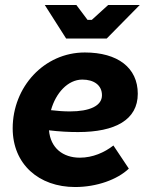

<svg xmlns="http://www.w3.org/2000/svg" viewBox="-20 -740 605 772"><path d="M282 12C369 12 452 -18 498 -62L436 -155C400 -127 353 -106 301 -106C233 -106 183 -145 177 -216C219 -211 258 -209 294 -209C443 -209 534 -258 534 -363C534 -468 453 -529 321 -529C157 -529 31 -390 31 -224C31 -80 136 12 282 12ZM246 -585H409L542 -720H415L349 -660H332L287 -720H160ZM185 -297C204 -366 253 -420 311 -420C357 -420 390 -398 390 -357C390 -314 340 -292 261 -292C236 -292 210 -294 185 -297Z"/></svg>

Font: Fixel Text 20240404
Style: Bold Italic
Weight: 700
Width: 4
Italic angle: -10°
Designer: AlfaBravo + MacPaw
Foundry: Kyrylo Tkachov, Marchela Mozhyna, Serhii Makarenko, Maria Weinstein, Zakhar Kryvoshyya
Version: Version 1.211;Glyphs 3.2 (3225)